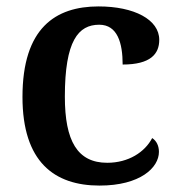

<svg xmlns="http://www.w3.org/2000/svg" viewBox="-20 -568 554 598"><path d="M290 10C417 10 475 -46 475 -95C475 -113 468 -129 454 -138C431 -94 380 -61 314 -61C221 -61 182 -129 182 -267C182 -441 224 -491 289 -491C346 -491 362 -434 362 -367C449 -367 476 -400 476 -444C476 -507 398 -548 287 -548C153 -548 50 -481 50 -266C50 -64 149 10 290 10Z"/></svg>

Font: Noto Serif Tamil SemiBold
Style: Italic
Weight: 600
Italic angle: -12°
Designer: Indian Type Foundry, Tom Grace, and the Monotype Design Team
Foundry: Monotype Imaging Inc.
Version: Version 2.003